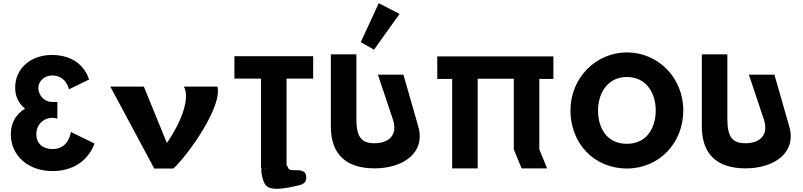

<svg xmlns="http://www.w3.org/2000/svg" viewBox="-20 -1055 5030 1202"><path d="M411.5 -495.8 537.3 -557C537.3 -557 501.6 -710.9 305.2 -710.9C171.8 -710.9 74.9 -625.9 74.9 -506.9C74.9 -449.1 98.7 -404.9 137 -375.1C82.5 -342 47.7 -288.4 47.7 -214.5C47.7 -80.2 157.3 15.9 307.8 15.9C523.7 15.9 571.3 -156.7 571.3 -156.7L423.4 -228.9C423.4 -228.9 414 -121.8 308.7 -121.8C250 -121.8 207.5 -155 207.5 -214.5C207.5 -274.8 252.5 -317.3 308.7 -317.3C325.7 -317.3 339.2 -312.2 339.2 -312.2V-416.8H304.4C261.9 -416.8 220.2 -454.2 220.2 -505.2C220.2 -550.2 261.9 -582.5 307 -582.5C395.3 -582.5 411.5 -495.8 411.5 -495.8Z M880.6 -513H670.6L945.6 0H1065.6C1164 -91.8 1375.2 -394.7 1340.6 -513H1130.6C1171.4 -445 1118.9 -295.8 1024.6 -160Z M1653.4 -1.1C1645 -0.1 1636.3 -0.1 1627.5 -1.6ZM1447.5 -562.9H1614.1V-1.9L1618 -1.8C1610.1 9.2 1624.2 87 1647 108C1686.8 144.6 1786 119 1839 108C1869 102 1894.4 93.7 1897 63C1904 -21 1797.2 28.7 1786 0C1782.4 -9.2 1778.4 -16 1773.9 -20.9V-562.9H1940.5V-703.1H1447.5Z M2505.6 -587.5H2345.8L2438.9 -309.5C2475.4 -200.5 2403.2 -158.2 2325 -158.2C2246.8 -158.2 2211.1 -192.2 2211.1 -309.5V-715H2051.3V-262.8C2051.3 -89.4 2146.5 -1 2325 -1C2503.5 -1 2645.7 -98.6 2598.7 -262.8ZM2238.7 -791 2321.5 -744 2481.4 -967.9 2351.1 -1035.1Z M2717.5 -702H3444.5V-561H3356.3V-120L3405.3 -0.9H3245.5L3196.5 -120V-561.9H2970.5V-0.9H2810.7V-561H2717.5Z M3723.9 -363.9C3723.9 -468.5 3781.7 -573 3904.9 -573C4029 -573 4085.1 -468.5 4085.1 -363.9C4085.1 -259.4 4032.4 -154.8 3904.9 -154.8C3774 -154.8 3723.9 -259.4 3723.9 -363.9ZM3551.3 -363.9C3551.3 -159.1 3697.5 -0.1 3904.9 -0.1C4106.4 -0.1 4257.7 -159.1 4257.7 -363.9C4257.7 -568.8 4099.6 -726.9 3904.9 -726.9C3712 -726.9 3551.3 -568.8 3551.3 -363.9Z M4828.1 -587.5H4668.3L4761.4 -309.5C4797.9 -200.5 4725.7 -158.2 4647.5 -158.2C4569.3 -158.2 4533.6 -192.2 4533.6 -309.5V-715H4373.8V-262.8C4373.8 -89.4 4469 -1 4647.5 -1C4826 -1 4968.2 -98.6 4921.2 -262.8Z"/></svg>

Font: Sztylet
Style: Bd
Weight: 700
Foundry: Cannot Into Space Fonts, PlusOne Fonts
Version: Version 0.12